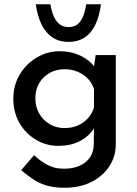

<svg xmlns="http://www.w3.org/2000/svg" viewBox="-20 -679 645 907"><path d="M284 208Q235 208 199 197Q163 186 134.5 166.5Q106 147 80 125L141 54Q172 83 205 100.5Q238 118 282 118Q326 118 357.5 103.5Q389 89 406 63Q423 37 423 1L424 -108L431 -88Q414 -47 368 -18.5Q322 10 255 10Q198 10 149.5 -19Q101 -48 72 -98Q43 -148 43 -211Q43 -277 73.5 -327.5Q104 -378 154 -407.5Q204 -437 261 -437Q317 -437 361 -415.5Q405 -394 427 -362L421 -345L432 -419H527V2Q527 60 496.5 106.5Q466 153 412 180.5Q358 208 284 208ZM147 -214Q147 -175 165 -143Q183 -111 214.5 -92.5Q246 -74 285 -74Q320 -74 348 -86.5Q376 -99 395.5 -120.5Q415 -142 424 -171V-258Q415 -287 395 -307.5Q375 -328 347 -340Q319 -352 285 -352Q246 -352 214.5 -334.5Q183 -317 165 -286Q147 -255 147 -214ZM304 -481Q261 -481 229 -501.5Q197 -522 177 -562Q157 -602 149 -659H218Q223 -628 233.5 -603Q244 -578 261.5 -564.5Q279 -551 304 -551Q330 -551 346.5 -564.5Q363 -578 373 -603Q383 -628 387 -659H457Q449 -600 429.5 -560.5Q410 -521 378.5 -501Q347 -481 304 -481Z"/></svg>

Font: Josefin Sans Thin Medium
Style: Regular
Weight: 500
Version: Version 2.000